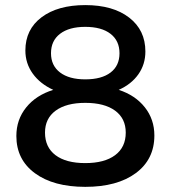

<svg xmlns="http://www.w3.org/2000/svg" viewBox="-20 -725 666 750"><path d="M43.9 -193.8Q43.9 -257.8 82.3 -305.4Q120.6 -353 188 -374Q136.7 -397.5 107.9 -437.5Q79.1 -477.5 79.1 -527.8Q79.1 -609.9 142.3 -657.5Q205.6 -705.1 313 -705.1Q421.4 -705.1 484.6 -656.2Q547.9 -607.4 547.9 -523.9Q547.9 -473.6 520.5 -434.8Q493.2 -396 443.8 -374Q508.3 -353 545.7 -305.9Q583 -258.8 583 -195.8Q583 -102.5 510.5 -48.8Q438 4.9 313 4.9Q189 4.9 116.5 -48.3Q43.9 -101.6 43.9 -193.8ZM155.8 -207Q155.8 -149.9 196.8 -118.9Q237.8 -87.9 313 -87.9Q388.2 -87.9 429.7 -118.9Q471.2 -149.9 471.2 -207Q471.2 -262.2 429.7 -292.7Q388.2 -323.2 313 -323.2Q238.8 -323.2 197.3 -292.7Q155.8 -262.2 155.8 -207ZM179.2 -517.1Q179.2 -468.8 214.6 -441.9Q250 -415 313 -415Q377 -415 411.9 -441.7Q446.8 -468.3 446.8 -517.1Q446.8 -565.9 411.6 -593Q376.5 -620.1 313 -620.1Q250 -620.1 214.6 -593Q179.2 -565.9 179.2 -517.1Z"/></svg>

Font: Trueno
Style: Rg
Weight: 400
Designer: Julieta Ulanovsky
Foundry: Julieta Ulanovsky
Version: Version 3.001b